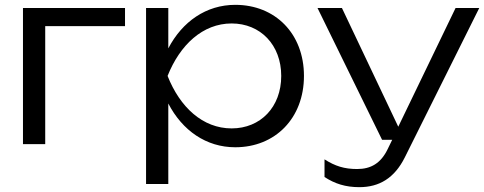

<svg xmlns="http://www.w3.org/2000/svg" viewBox="-20 -596 2002 794"><path d="M75 -563V0H167V-488H497V-563Z M584 165H676V-168C734 -56 833 13 953 13C1118 13 1237 -107 1237 -282C1237 -457 1118 -576 953 -576C833 -576 734 -507 676 -396V-563H584ZM1143 -282C1143 -153 1057 -65 938 -65C818 -65 724 -153 673 -282C724 -410 818 -499 938 -499C1057 -499 1143 -410 1143 -282Z M1466 178C1548 178 1611 141 1654 55L1962 -563H1864L1627 -72L1394 -563H1293L1560 -18H1602L1583 21C1555 79 1514 103 1457 103C1404 103 1366 91 1322 63V136C1365 164 1409 178 1466 178Z"/></svg>

Font: Bounded Light
Style: Regular
Weight: 300
Designer: Vlad Churkin
Version: Version 3.0